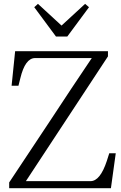

<svg xmlns="http://www.w3.org/2000/svg" viewBox="-20 -990 639 1010"><path d="M28.3 0V-30.3Q137.7 -194.3 246.1 -358.4Q353.5 -522.5 462.9 -684.6H165Q112.3 -684.6 86.9 -578.1Q81.1 -553.7 77.1 -539.1H41L59.6 -720.7H547.9V-693.4Q332 -365.2 116.2 -37.1H456.1Q506.8 -37.1 542 -143.6Q549.8 -168 554.7 -183.6H588.9L563.5 0ZM160.2 -952.1 179.7 -969.7 303.7 -855.5 427.7 -969.7 448.2 -952.1 334 -797.9H274.4Z"/></svg>

Font: GenEi Koburi Mincho v6
Style: Regular
Weight: 400
Designer: o_tamon (Modified)
Foundry: o_tamon / Adobe Systems Incorporated
Version: Version 6.1